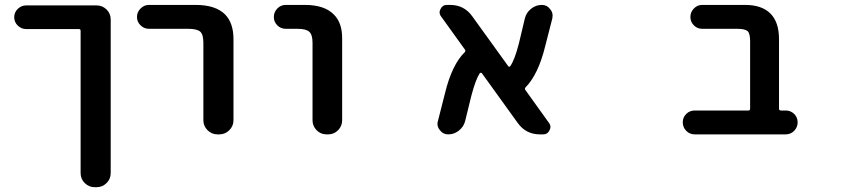

<svg xmlns="http://www.w3.org/2000/svg" viewBox="-20 -568 3540 785"><path d="M367.2 197.3Q343.8 197.3 326.7 180.7Q309.6 164.1 309.6 139.6V-441.4Q309.6 -449.2 302.7 -449.2H86.9Q67.4 -449.2 52.7 -463.4Q38.1 -477.5 38.1 -497.6Q38.1 -517.6 52.7 -531.7Q67.4 -545.9 86.9 -545.9H375Q398.4 -545.9 415.5 -529.3Q432.6 -512.7 432.6 -488.3V139.6Q432.6 164.1 415.5 180.7Q398.4 197.3 375 197.3Z M869.1 -18.6Q845.7 -18.6 828.6 -35.6Q811.5 -52.7 811.5 -76.2V-393.6Q811.5 -426.8 798.8 -438.5Q785.2 -450.2 750 -450.2H588.9Q569.3 -450.2 554.7 -464.4Q540 -478.5 540 -498.5Q540 -518.6 554.7 -533.2Q569.3 -547.9 588.9 -547.9H780.3Q861.3 -547.9 900.4 -508.8Q934.6 -473.6 934.6 -408.2V-76.2Q934.6 -52.7 917.5 -35.6Q900.4 -18.6 877 -18.6Z M1315.4 -18.6Q1291 -18.6 1274.4 -35.6Q1257.8 -52.7 1257.8 -76.2V-393.6Q1257.8 -425.8 1244.6 -438Q1231.4 -450.2 1196.3 -450.2H1148.4Q1127.9 -450.2 1113.8 -464.4Q1099.6 -478.5 1099.6 -498.5Q1099.6 -518.6 1113.8 -533.2Q1127.9 -547.9 1148.4 -547.9H1226.6Q1306.6 -547.9 1344.7 -508.8Q1379.9 -474.6 1378.9 -408.2V-76.2Q1378.9 -52.7 1362.3 -35.6Q1345.7 -18.6 1321.3 -18.6Z M2187.5 -18.6Q2129.9 -18.6 2096.7 -65.4L1950.2 -268.6Q1949.2 -270.5 1946.3 -270.5Q1943.4 -270.5 1941.4 -268.6Q1924.8 -243.2 1907.2 -176.8L1881.8 -73.2Q1876 -49.8 1856.4 -34.2Q1836.9 -18.6 1812.5 -18.6Q1791 -18.6 1778.3 -36.1Q1768.6 -47.9 1768.6 -61.5Q1768.6 -67.4 1770.5 -73.2L1799.8 -188.5Q1828.1 -303.7 1879.9 -354.5Q1884.8 -359.4 1880.9 -365.2L1783.2 -501Q1777.3 -508.8 1777.3 -517.6Q1777.3 -524.4 1781.2 -531.2Q1789.1 -547.9 1806.6 -547.9H1820.3Q1877.9 -547.9 1911.1 -501L2057.6 -297.9Q2061.5 -292 2066.4 -297.9Q2084 -322.3 2101.6 -390.6L2126 -493.2Q2131.8 -516.6 2151.4 -532.2Q2170.9 -547.9 2195.3 -547.9Q2216.8 -547.9 2229.5 -530.3Q2239.3 -518.6 2239.3 -504.9Q2239.3 -499 2238.3 -493.2L2209 -378.9Q2180.7 -263.7 2128.9 -210.9Q2124 -206.1 2127.9 -200.2L2224.6 -65.4Q2230.5 -57.6 2230.5 -48.8Q2230.5 -42 2226.6 -35.2Q2218.8 -18.6 2201.2 -18.6Z M2820.3 -18.6Q2799.8 -18.6 2785.6 -33.2Q2771.5 -47.9 2771.5 -67.9Q2771.5 -87.9 2785.6 -102.1Q2799.8 -116.2 2820.3 -116.2H3040Q3046.9 -116.2 3046.9 -124V-399.4Q3046.9 -430.7 3037.1 -440.4Q3025.4 -450.2 2995.1 -450.2H2850.6Q2831.1 -450.2 2816.9 -464.4Q2802.7 -478.5 2802.7 -498.5Q2802.7 -518.6 2816.9 -533.2Q2831.1 -547.9 2850.6 -547.9H3026.4Q3094.7 -547.9 3129.9 -512.7Q3165 -477.5 3165 -408.2V-124Q3165 -116.2 3172.9 -116.2H3192.4Q3212.9 -116.2 3227.1 -102.1Q3241.2 -87.9 3241.2 -67.9Q3241.2 -47.9 3227.1 -33.2Q3212.9 -18.6 3192.4 -18.6Z"/></svg>

Font: Rounded Mgen+ 2m medium
Style: Regular
Weight: 500
Designer: [Source Han Sans]
Ryoko NISHIZUKA  (kana & ideographs); Paul D. Hunt (Latin, Greek & Cyrillic); Wenlong ZHANG  (bopomofo
Version: Version 1.059.20150602